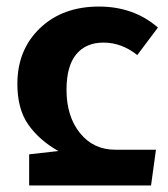

<svg xmlns="http://www.w3.org/2000/svg" viewBox="-20 -566 513 586"><path d="M69 0V-95L158 -105Q100 -138 66.5 -185.5Q33 -233 33 -310Q33 -414 102 -480Q171 -546 282 -546Q388 -546 462 -482L399 -398Q351 -436 296 -436Q242 -436 212.5 -400Q183 -364 183 -292Q183 -211 224 -160Q265 -109 332 -109H456L441 0Z"/></svg>

Font: FiraGO SemiBold
Style: Regular
Weight: 600
Designer: bBox Type
Foundry: bBox Type GmbH
Version: Version 1.001;PS 001.001;hotconv 1.0.88;makeotf.lib2.5.64775